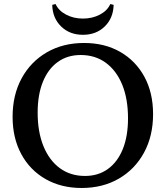

<svg xmlns="http://www.w3.org/2000/svg" viewBox="-20 -920 825 956"><path d="M386.3 16Q284.9 16 207.1 -28.3Q129.3 -72.6 86 -152.6Q42.7 -232.6 42.7 -338.4Q42.7 -447.3 87.8 -530.1Q132.9 -612.9 213.1 -659.4Q293.3 -706 398.6 -706Q501 -706 578.3 -661.7Q655.6 -617.4 698.9 -537.9Q742.2 -458.4 742.2 -351.6Q742.2 -242.9 697.1 -160Q652 -77.1 571.8 -30.6Q491.7 16 386.3 16ZM403.2 -43.9Q469.3 -43.9 517.4 -78.7Q565.5 -113.6 591.5 -177.8Q617.4 -242 617.4 -330.6Q617.4 -427.9 588.5 -498.4Q559.5 -568.8 506.8 -607.5Q454.1 -646.1 381.7 -646.1Q315.5 -646.1 267.5 -611.3Q219.4 -576.6 193.4 -512.3Q167.5 -448 167.5 -359.4Q167.5 -263.1 196.4 -192.1Q225.4 -121.2 278.2 -82.5Q331 -43.9 403.2 -43.9ZM392.9 -746.7Q326.8 -746.7 284.2 -788.4Q241.7 -830 240.1 -895.8L256.7 -899.9Q271.7 -866.8 309.1 -847.2Q346.5 -827.5 392.9 -827.5Q439.9 -827.5 477.2 -847.2Q514.6 -866.8 529.2 -899.9L545.8 -895.8Q544.2 -830 501.7 -788.4Q459.3 -746.7 392.9 -746.7Z"/></svg>

Font: Platypi Light
Style: Regular
Weight: 300
Designer: David Sargent
Foundry: Bolt Cutter Type
Version: Version 1.200